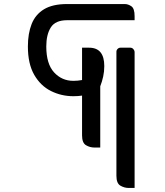

<svg xmlns="http://www.w3.org/2000/svg" viewBox="-20 -730 816 950"><path d="M476 -303V0H447Q425 0 405.5 -11.5Q386 -23 386 -60V-257Q367 -254 343 -254Q284 -254 232.5 -279.5Q181 -305 149.5 -359.5Q118 -414 118 -500Q118 -564 136.5 -611Q155 -658 197.5 -684Q240 -710 312 -710H597Q614 -710 630 -699Q646 -688 646 -650V-630H312Q254 -630 231.5 -594.5Q209 -559 209 -500Q209 -414 247.5 -372Q286 -330 343 -330Q354 -330 364.5 -331Q375 -332 386 -334V-494H421Q496 -494 496 -403Q496 -376 490.5 -351Q485 -326 476 -303ZM646 -474V200H617Q595 200 575.5 188.5Q556 177 556 140V-474Q556 -482 562 -488Q568 -494 576 -494H625Q633 -494 639 -488Q645 -482 646 -474Z"/></svg>

Font: Warnes
Style: Regular
Weight: 400
Designer: Eduardo Rodriguez Tunni
Foundry: Eduardo Rodriguez Tunni
Version: Version 1.002; ttfautohint (v1.8.4.7-5d5b);gftools[0.9.23]